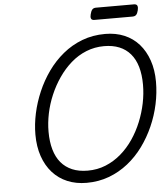

<svg xmlns="http://www.w3.org/2000/svg" viewBox="-73 -1269 1179 1353"><g transform="rotate(-5 516.5 -593.0)"><path d="M485 19Q410 19 349 -6.5Q288 -32 244.5 -80.5Q201 -129 177.5 -197.5Q154 -266 154 -351Q154 -424 170.5 -500.5Q187 -577 219 -651.5Q251 -726 297.5 -791.5Q344 -857 405.5 -907.5Q467 -958 542 -986.5Q617 -1015 705 -1015Q780 -1015 840.5 -989.5Q901 -964 943.5 -916Q986 -868 1009.5 -800Q1033 -732 1033 -648Q1033 -570 1016 -490.5Q999 -411 966 -336.5Q933 -262 886 -197.5Q839 -133 778 -84.5Q717 -36 643.5 -8.5Q570 19 485 19ZM500 -66Q568 -66 627 -90Q686 -114 735.5 -156.5Q785 -199 823 -255Q861 -311 887 -375Q913 -439 926.5 -505Q940 -571 940 -635Q940 -707 924 -762Q908 -817 876 -854.5Q844 -892 797.5 -911Q751 -930 690 -930Q623 -930 563.5 -906Q504 -882 455 -839Q406 -796 367.5 -740Q329 -684 302 -620.5Q275 -557 261.5 -491.5Q248 -426 248 -363Q248 -292 264 -236.5Q280 -181 311.5 -143.5Q343 -106 390 -86Q437 -66 500 -66ZM639 -1120Q620 -1120 615.5 -1131.5Q611 -1143 616 -1161Q621 -1183 630 -1194Q639 -1205 657 -1205H925Q945 -1205 949.5 -1192.5Q954 -1180 949 -1161Q944 -1140 935 -1130Q926 -1120 908 -1120Z"/></g></svg>

Font: Playwrite AU TAS
Style: Regular
Weight: 400
Designer: Veronika Burian, José Scaglione
Foundry: TypeTogether
Version: Version 1.002